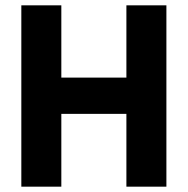

<svg xmlns="http://www.w3.org/2000/svg" viewBox="-20 -700 704 720"><path d="M60 0V-680H210V-409H454V-680H604V0H454V-273H210V0Z"/></svg>

Font: Teachers
Style: Regular
Weight: 400
Designer: Alfredo Marco Pradil, Chank Diesel
Version: Version 1.001